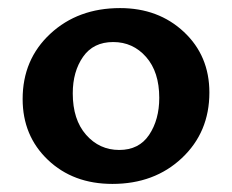

<svg xmlns="http://www.w3.org/2000/svg" viewBox="-20 -448 574 475"><path d="M258 7Q161 7 98.5 -52.5Q36 -112 36 -203Q36 -301 104.5 -364.5Q173 -428 277 -428Q372 -428 435 -369Q498 -310 498 -219Q498 -121 430 -57Q362 7 258 7ZM374 -206Q374 -270 341.5 -307Q309 -344 260 -344Q211 -344 185.5 -307.5Q160 -271 160 -217Q160 -152 193 -114.5Q226 -77 275 -77Q324 -77 349 -114.5Q374 -152 374 -206Z"/></svg>

Font: EauTest
Style: Bold
Weight: 700
Designer: Christian Thalmann (Catharsis Fonts)
Version: Version 0.001;PS 000.001;hotconv 1.0.88;makeotf.lib2.5.64775